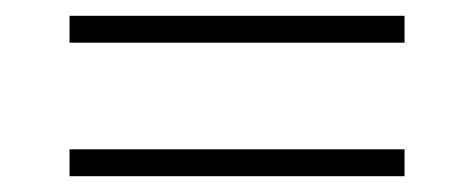

<svg xmlns="http://www.w3.org/2000/svg" viewBox="-20 -372 600 243"><path d="M68 -318V-352H492V-318ZM68 -149V-183H492V-149Z"/></svg>

Font: Cairo Play ExtraLight
Style: Regular
Weight: 250
Version: Version 3.119